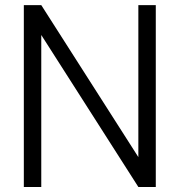

<svg xmlns="http://www.w3.org/2000/svg" viewBox="-20 -743 714 763"><path d="M144 -722.7 529.8 -118.7V-722.7H599.1V0H529.8L144 -604V0H74.7V-722.7Z"/></svg>

Font: Giphurs Light
Style: Regular
Weight: 300
Version: Version 0.920; ttfautohint (v1.8.4.7-5d5b)